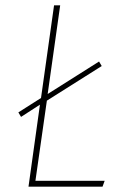

<svg xmlns="http://www.w3.org/2000/svg" viewBox="-20 -701 459 721"><path d="M113 -22H373L365 0H87L130 -308L59 -262L49 -279L134 -333L183 -681H206L159 -348L352 -470L362 -453L156 -323Z"/></svg>

Font: Fira Sans Condensed Thin
Style: Italic
Weight: 250
Width: 3
Italic angle: -8°
Designer: Carrois Corporate & Edenspiekermann AG
Foundry: Carrois Corporate GbR & Edenspiekermann AG
Version: Version 4.203